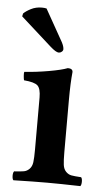

<svg xmlns="http://www.w3.org/2000/svg" viewBox="-50 -700 405 735"><g transform="rotate(5 152.5 -332.0)"><path d="M214.8 -321.8V-122.1Q214.8 -89.8 217 -73.5Q219.2 -57.1 228.5 -47.6Q237.8 -38.1 249.5 -35.9Q261.2 -33.7 287.1 -32.2Q291.5 -27.8 291.5 -15.4Q291.5 -2.9 287.1 2Q205.1 0 159.2 0Q107.9 0 29.8 2Q25.4 -2.9 25.4 -15.4Q25.4 -27.8 29.8 -32.2Q55.7 -33.7 67.4 -35.9Q79.1 -38.1 88.4 -47.6Q97.7 -57.1 99.9 -73.5Q102.1 -89.8 102.1 -122.1V-321.8Q102.1 -356.4 89.8 -367.9Q77.6 -379.4 37.1 -382.8Q35.6 -387.7 34.7 -398.9Q33.7 -410.2 35.2 -415Q80.6 -418 129.4 -426.5Q178.2 -435.1 200.2 -443.8Q219.2 -443.8 219.2 -430.2Q214.8 -387.2 214.8 -321.8ZM99.1 -664.1 168.9 -540Q176.8 -524.4 176.8 -514.2Q176.8 -508.8 171.6 -504.4Q166.5 -500 160.2 -500Q149.4 -500 127 -520L8.8 -626L11.2 -637.2Q21 -647 39.6 -656.5Q58.1 -666 81.1 -666Q91.3 -666 99.1 -664.1Z"/></g></svg>

Font: Common Serif SemiBold
Style: Regular
Weight: 600
Designer: Philipp H. Poll, Khaled Hosny
Foundry: Stefan Peev, Context Ltd.
Version: Version 1.026